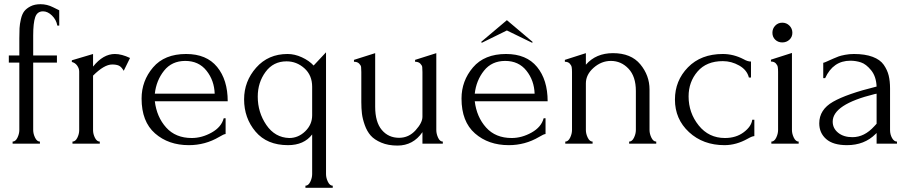

<svg xmlns="http://www.w3.org/2000/svg" viewBox="-20 -684 4341 914"><path d="M251 -386H138V-65Q138 -47 147 -28.5Q156 -10 170 -10V0H40V-10Q54 -10 63 -28.5Q72 -47 72 -65V-386H22V-420H72V-501Q72 -531 73 -550Q74 -569 79.5 -593Q85 -617 95.5 -630.5Q106 -644 125.5 -654Q145 -664 173 -664Q204 -664 232.5 -649.5Q261 -635 262 -635V-562H253Q248 -590 227.5 -610Q207 -630 185 -630Q157 -630 147.5 -602Q138 -574 138 -515V-420H251Z M599 -408 569 -347Q558 -366 546 -371.5Q534 -377 514 -377Q476 -377 423 -324V-64Q423 -46 432 -28Q441 -10 455 -10V0H325V-10Q339 -10 348 -28Q357 -46 357 -64V-343Q357 -358 347.5 -371.5Q338 -385 322 -389V-397L423 -427V-367Q471 -427 527 -427Q559 -427 599 -408Z M1064 -202H717Q726 -127 771 -77Q816 -27 893 -27Q941 -27 987.5 -53Q1034 -79 1045 -121H1054V-46Q1046 -46 1023 -32Q957 7 879 7Q782 7 718 -49Q654 -105 654 -215Q654 -299 708.5 -363Q763 -427 866 -427Q963 -427 1013.5 -365.5Q1064 -304 1064 -202ZM717 -238H1002Q1000 -301 963 -347.5Q926 -394 862 -394Q798 -394 761 -347.5Q724 -301 717 -238Z M1434 210V200Q1448 200 1457 181.5Q1466 163 1466 145V-44Q1427 7 1351 7Q1251 7 1196.5 -57.5Q1142 -122 1142 -211Q1142 -297 1199.5 -362Q1257 -427 1349 -427Q1383 -427 1417.5 -411Q1452 -395 1473 -372L1532 -435V145Q1532 163 1541 181.5Q1550 200 1564 200V210ZM1357 -27Q1400 -27 1433 -59Q1466 -91 1466 -135V-271Q1466 -326 1429 -359Q1392 -392 1344 -392Q1281 -392 1244 -341.5Q1207 -291 1207 -224Q1207 -149 1248 -89Q1289 -29 1357 -27Z M2057 -431V-65Q2057 -47 2065.5 -28.5Q2074 -10 2088 -10V0H1991V-55Q1947 9 1872 9Q1828 9 1795 -5Q1762 -19 1744.5 -39Q1727 -59 1716.5 -88.5Q1706 -118 1703 -143Q1700 -168 1700 -198V-341Q1700 -357 1699 -365Q1698 -373 1689.5 -381.5Q1681 -390 1665 -390V-399L1766 -431V-176Q1766 -103 1797.5 -65.5Q1829 -28 1880 -28Q1926 -28 1958.5 -64Q1991 -100 1991 -128V-341Q1991 -357 1990 -365Q1989 -373 1980.5 -381.5Q1972 -390 1956 -390V-399Z M2587 -202H2240Q2249 -127 2294 -77Q2339 -27 2416 -27Q2464 -27 2510.5 -53Q2557 -79 2568 -121H2577V-46Q2569 -46 2546 -32Q2480 7 2402 7Q2305 7 2241 -49Q2177 -105 2177 -215Q2177 -299 2231.5 -363Q2286 -427 2389 -427Q2486 -427 2536.5 -365.5Q2587 -304 2587 -202ZM2240 -238H2525Q2523 -301 2486 -347.5Q2449 -394 2385 -394Q2321 -394 2284 -347.5Q2247 -301 2240 -238ZM2515 -485 2514 -480 2393 -539 2273 -480 2271 -485 2393 -588Z M3072 -258V-65Q3072 -47 3081 -28.5Q3090 -10 3104 -10V0H2975V-10Q2989 -10 2998 -28.5Q3007 -47 3007 -65V-251Q3007 -320 2972 -357Q2937 -394 2888 -394Q2843 -394 2806 -361.5Q2769 -329 2769 -287V-65Q2769 -47 2778 -28.5Q2787 -10 2801 -10V0H2671V-10Q2685 -10 2694 -28.5Q2703 -47 2703 -65V-341Q2703 -355 2701.5 -364Q2700 -373 2692 -381.5Q2684 -390 2669 -390V-399L2769 -431V-376Q2817 -431 2898 -431Q2984 -431 3028 -378Q3072 -325 3072 -258Z M3571 -114V-36Q3561 -36 3540 -24Q3485 7 3429 7Q3327 7 3260 -55Q3193 -117 3193 -210Q3193 -300 3255 -363.5Q3317 -427 3421 -427Q3472 -427 3520 -402Q3539 -391 3555 -391V-315H3545Q3536 -351 3499 -372Q3462 -393 3421 -393Q3343 -393 3300.5 -343.5Q3258 -294 3258 -225Q3258 -147 3306 -87Q3354 -27 3431 -27Q3484 -27 3520.5 -54.5Q3557 -82 3561 -114Z M3782 0H3652V-10Q3666 -10 3675 -28.5Q3684 -47 3684 -65V-342Q3684 -356 3682.5 -365Q3681 -374 3673 -382.5Q3665 -391 3650 -391V-400L3750 -432V-65Q3750 -47 3759 -28.5Q3768 -10 3782 -10ZM3670.5 -495Q3657 -508 3657 -528Q3657 -548 3670.5 -562Q3684 -576 3704 -576Q3724 -576 3738 -562Q3752 -548 3752 -528Q3752 -508 3738 -495Q3724 -482 3704 -482Q3684 -482 3670.5 -495Z M4250 0H4153V-51L4148 -46Q4095 7 4012 7Q3946 7 3913 -22Q3880 -51 3880 -97Q3880 -162 3945.5 -199.5Q4011 -237 4153 -272Q4151 -320 4127 -349.5Q4103 -379 4078.5 -387Q4054 -395 4028 -395Q3946 -395 3908 -312H3899V-385Q3905 -386 3916.5 -391.5Q3928 -397 3931 -398Q3933 -399 3948 -405.5Q3963 -412 3972.5 -415.5Q3982 -419 4002.5 -423Q4023 -427 4045 -427Q4098 -427 4134 -413.5Q4170 -400 4187 -375.5Q4204 -351 4210.5 -324.5Q4217 -298 4217 -263V-65Q4217 -44 4226.5 -27Q4236 -10 4250 -10ZM4142 -83 4153 -95V-238L4143 -236Q3944 -187 3944 -105Q3944 -73 3970 -52Q3996 -31 4038 -31Q4095 -31 4142 -83Z"/></svg>

Font: Forum
Style: Regular
Weight: 400
Designer: Denis Masharov
Foundry: Denis Masharov
Version: Version 1.000